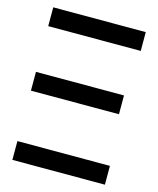

<svg xmlns="http://www.w3.org/2000/svg" viewBox="-108 -791 716 868"><g transform="rotate(15 249.5 -357.0)"><path d="M445 -324H33V-412H445ZM33 -88H466V0H33ZM33 -714H466V-626H33Z"/></g></svg>

Font: Non Bureau
Style: Regular
Weight: 400
Designer: Jona Saucedo
Foundry: Non Foundry
Version: Version 1.000; ttfautohint (v1.8.4)